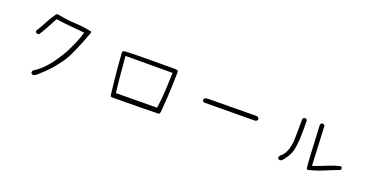

<svg xmlns="http://www.w3.org/2000/svg" viewBox="-27 -1383 4053 2087"><g transform="rotate(20 2000.0 -339.5)"><path d="M786.6 -621.6Q789.6 -630.4 789.6 -635Q789.6 -639.6 787.1 -642.1L784.7 -643.6Q691.9 -664.6 594.7 -668.5Q497.6 -672.4 401.9 -692.4Q392.1 -695.3 384.8 -695.3Q377.9 -695.3 373 -693.4Q364.3 -689 357.9 -678.2Q318.8 -624 289.6 -565.7Q260.3 -507.3 223.6 -451.2Q223.1 -448.7 223.1 -445.8Q223.1 -435.1 229 -427.7L243.7 -420.4Q245.1 -419.9 247.1 -419.9Q249 -419.9 251.7 -420.2Q254.4 -420.4 256.8 -421.4Q262.2 -422.9 266.6 -425.8Q298.8 -475.6 326.7 -527.6Q354.5 -579.6 388.2 -641.6Q473.1 -628.4 550.3 -622.1Q627.4 -615.7 719.2 -606.4L714.8 -590.8Q701.2 -543.5 682.4 -498Q663.6 -452.6 631.8 -386.7Q600.1 -320.3 547.4 -243.2Q489.7 -158.2 435.1 -106Q380.4 -53.7 338.9 -31.2L330.1 -15.1Q329.6 -12.2 329.6 -8.8Q329.6 1.5 335.4 8.8L349.1 16.1Q377.4 13.2 398.4 -7.8Q481 -80.6 522.5 -127.9Q564 -175.3 606.9 -233.4Q649.4 -291 697.5 -400.4Q745.6 -509.8 786.6 -621.6Z M1742.7 -110.8 1268.6 -106.9Q1255.4 -208.5 1247.6 -297.9L1228 -522L1771.5 -523.9Q1769 -412.6 1763.7 -314.5Q1758.3 -216.3 1744.6 -122.1ZM1784.7 -573.7Q1781.7 -573.7 1777.8 -573.7H1777.3Q1276.4 -573.7 1201.7 -565.9L1192.9 -564.9Q1188.5 -563 1185.3 -559.8Q1182.1 -556.6 1180.4 -550.8Q1178.7 -544.9 1178.7 -540Q1178.7 -535.2 1179.2 -531.2Q1187 -410.2 1204.1 -245.6L1224.1 -62Q1224.6 -58.6 1227.1 -56.2Q1231.9 -50.8 1243.7 -48.3Q1707 -51.8 1773.4 -55.2L1782.2 -55.7Q1792.5 -58.1 1797.4 -80.1Q1805.2 -184.1 1811 -269.5Q1816.9 -355 1820.8 -551.3Q1819.8 -560.5 1814.5 -565.4Q1806.2 -573.7 1784.7 -573.7Z M2818.8 -363.8Q2819.3 -365.2 2819.3 -368.7Q2819.3 -372.1 2817.9 -377Q2816.4 -381.8 2813 -386.2Q2801.3 -396 2787.1 -396Q2261.2 -392.6 2229 -391.1Q2209 -390.1 2191.4 -381.8L2185.1 -368.7Q2184.6 -367.2 2184.6 -366.2Q2184.6 -354 2190.9 -346.2Q2199.2 -339.8 2210 -338.4L2788.1 -342.3Q2800.8 -343.8 2812 -350.1Z M3469.2 -539.6Q3490.7 -76.2 3498 -49.3Q3499.5 -43.5 3503.2 -39.8Q3506.8 -36.1 3512.2 -36.1Q3514.6 -36.1 3516.6 -36.6Q3600.6 -55.7 3683.3 -90.6Q3766.1 -125.5 3848.1 -156.2L3854 -168.5Q3854.5 -169.9 3854.5 -173.1Q3854.5 -176.3 3853.3 -180.9Q3852.1 -185.5 3849.1 -189.9L3835.9 -196.3Q3767.6 -180.7 3700.2 -152.1Q3632.8 -123.5 3558.1 -97.7L3541.5 -92.3L3521 -530.8Q3521.5 -533.7 3521.5 -537.4Q3521.5 -541 3520 -546.1Q3518.6 -551.3 3514.2 -556.6L3499.5 -564Q3498 -564.5 3497.1 -564.5Q3484.9 -564.5 3477.1 -558.1Q3470.7 -549.8 3469.2 -539.6ZM3188.5 -30.8Q3205.1 -30.8 3216.8 -42Q3283.7 -120.6 3298.8 -182.6Q3314 -247.1 3318.4 -325.7Q3320.8 -373.5 3320.8 -423.8Q3320.8 -474.1 3319.8 -521Q3320.3 -523.9 3320.3 -526.4Q3320.3 -538.6 3314.5 -547.4L3300.3 -554.2Q3298.8 -554.7 3295.4 -554.7Q3292 -554.7 3286.4 -553.2Q3280.8 -551.8 3275.9 -547.9Q3269.5 -540 3268.1 -529.3L3266.6 -337.9Q3266.1 -269 3257.6 -224.6Q3249 -180.2 3229.7 -141.6Q3210.4 -103 3176.3 -78.6L3167 -62Q3166.5 -59.1 3166.5 -56.2Q3166.5 -45.4 3172.4 -38.1L3187 -30.8Q3188 -30.8 3188.5 -30.8Z"/></g></svg>

Font: NaikaiFont
Style: ExtraLight
Weight: 200
Version: Version 1.89